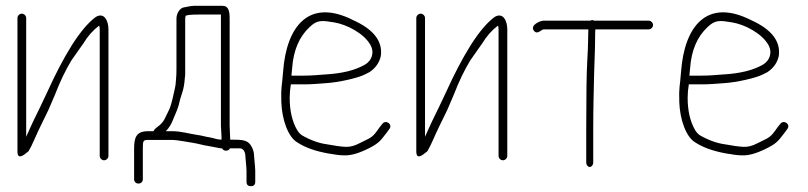

<svg xmlns="http://www.w3.org/2000/svg" viewBox="-20 -536 2779 660"><path d="M40 -474V-15C40 5.7 50.5 7 71.5 -11C73.8 -13 76 -14.7 78 -16C84.7 -27.3 91.2 -40.3 97.5 -55C112 -88.6 129.2 -122.3 146 -157L169.6 -212C186.3 -255.4 204.8 -294 225 -327.6C248.2 -361.2 262.8 -381 266.8 -387C281.7 -411.8 299.7 -432.2 320.8 -448C322.1 -444.7 322.8 -440.3 322.8 -435V0C322.8 7.9 329.9 15 337.8 15C345.7 15 352.8 7.9 352.8 0V-435C352.8 -464.8 338.1 -494.5 309.8 -478C285.2 -460.4 257.2 -428.1 227.2 -381C195.8 -330.6 169.4 -278.6 145 -225L119 -170C99.7 -131.3 83.3 -96.7 70 -66V-474C70 -481.9 62.9 -489 55 -489C47.1 -489 40 -481.9 40 -474Z M744.4 -516H646.1C640.2 -516 629 -514.2 611.6 -510.5C597.4 -508 586.6 -489 586.6 -472V-302C586.6 -286.3 586.2 -274.8 585.4 -267.2C583.8 -252.4 584.4 -246.1 581.4 -233.5C576.2 -211.4 571.3 -181.8 561.7 -159.7C547.6 -132.4 545 -117.1 523.1 -101.2C513.7 -94.4 508.7 -89 508 -85H489C447.8 -85 441 -63.2 441 -24V80C441 88.8 447.5 95 456 95C464.5 95 471 88.8 471 80V-24C471 -51.9 471.8 -55 489 -55H573.4C587.8 -55 628.1 -47.2 642.1 -45.2C660.4 -42.5 679.4 -36.3 696.8 -34L739.4 -26H743.4C746.1 -20.7 750.6 -18 756.9 -18C763.2 -18 767.7 -20.7 770.4 -26H788.4H805.3C817.2 -26 823.4 -11.7 823.4 0L826.4 35C827.1 41 827.4 46 827.4 50V89C827.4 99 832.4 104 842.4 104C852.4 104 857.4 99 857.4 89V50C857.4 45.3 857.1 40 856.4 34L853.4 0C853.4 -10 850.9 -20 845.9 -30C833.3 -55.2 816.2 -56 771.4 -56L769.4 -104V-470C769.4 -496.6 766.7 -516 744.4 -516ZM739.4 -486V-104L741.4 -67V-56H739.4C726.1 -56 712.6 -62.2 699.7 -64C685.3 -66 676.1 -69.8 658.2 -72.2C634.2 -75.5 602 -85 573.4 -85H550C561.1 -96.1 568.6 -109 574.5 -123.8C586.6 -154.2 591.6 -159.6 599 -193.8L609.1 -226.5C613.7 -244.1 614.8 -260.2 616.6 -280V-472C616.6 -474 617 -476.8 617.8 -480.5C618.6 -484.2 634 -486 663.9 -486Z M981.8 -276C982.5 -280 983.3 -288.8 984.3 -302.5C988.8 -363 1008.6 -409.7 1043.9 -442.6C1070.7 -468.7 1087.4 -465.7 1127.7 -459.2C1173.1 -451.9 1230.3 -420.9 1252.5 -383.1C1268.7 -355.6 1257.8 -327.7 1235 -314C1201.5 -294.8 1157.8 -283.4 1097.2 -280C1073.2 -278.6 1055.5 -276 1024.3 -276ZM979.8 -246H1024.3C1056.3 -246 1074.4 -248.6 1098.8 -250C1144.9 -252.6 1210.6 -268.3 1232 -279L1250 -288C1270.8 -301.8 1283.8 -320.2 1289 -343C1296.3 -393.6 1264.6 -434.6 1195.6 -466C1042 -544.6 964.5 -445.9 953.1 -289.3C949.3 -236.1 945.2 -239.5 947.1 -184.2C949 -126.6 970 -64.2 1002.8 -46C1029.1 -28.5 1066.3 -16.2 1104.8 -9.1C1130.3 -4.4 1149.1 -2 1161.2 -2C1185.2 -0.5 1214.2 -9 1250.5 -27.5C1284.9 -45 1290.3 -55.9 1310 -81L1318 -92C1331.4 -108 1307 -125.7 1295 -111L1286 -100C1258.5 -60.2 1258.4 -65.3 1216.9 -44.2C1199.5 -35 1184.6 -30.7 1169.2 -31.2C1153.9 -31.7 1132 -34.7 1103.6 -40C1077 -43.5 1047.9 -53.8 1017.8 -71C1011.2 -75.7 1005.5 -82 1000.8 -90C984.2 -119.2 975.8 -155.8 975.8 -200C975.8 -214.7 977.2 -230 979.8 -246Z M1411 -474V-15C1411 5.7 1421.5 7 1442.5 -11C1444.8 -13 1447 -14.7 1449 -16C1455.7 -27.3 1462.2 -40.3 1468.5 -55C1483 -88.6 1500.2 -122.3 1517 -157L1540.6 -212C1557.3 -255.4 1575.8 -294 1596 -327.6C1619.2 -361.2 1633.8 -381 1637.8 -387C1652.7 -411.8 1670.7 -432.2 1691.8 -448C1693.1 -444.7 1693.8 -440.3 1693.8 -435V0C1693.8 7.9 1700.9 15 1708.8 15C1716.7 15 1723.8 7.9 1723.8 0V-435C1723.8 -464.8 1709.1 -494.5 1680.8 -478C1656.2 -460.4 1628.2 -428.1 1598.2 -381C1566.8 -330.6 1540.4 -278.6 1516 -225L1490 -170C1470.7 -131.3 1454.3 -96.7 1441 -66V-474C1441 -481.9 1433.9 -489 1426 -489C1418.1 -489 1411 -481.9 1411 -474Z M2007.2 38C2013.5 38 2019.2 30.9 2019.2 23V-93C2019.2 -161.3 2021.1 -226.6 2022.4 -287C2023.3 -330.4 2025.6 -359 2025.6 -398.5C2025.6 -414.2 2025.9 -426.3 2026.4 -435H2209.8C2217.7 -435 2224.8 -442.1 2224.8 -450C2224.8 -457.9 2217.7 -465 2209.8 -465H2021.6C2020 -466.3 2018.1 -467 2016 -467C2013.9 -467 2011.7 -466.3 2009.6 -465H1849C1836.1 -465 1802.3 -449.5 1814.5 -431.5C1826.5 -413.9 1840.6 -435 1849 -435H2002.4C2001.9 -425.7 2001.6 -413.5 2001.6 -398.5C2001.6 -383.5 2000.5 -357.3 1998.4 -319.8C1996.3 -282.3 1995.2 -206.7 1995.2 -93V23C1995.2 30.9 2000.9 38 2007.2 38Z M2349.8 -276C2350.5 -280 2351.3 -288.8 2352.3 -302.5C2356.8 -363 2376.6 -409.7 2411.9 -442.6C2438.7 -468.7 2455.4 -465.7 2495.7 -459.2C2541.1 -451.9 2598.3 -420.9 2620.5 -383.1C2636.7 -355.6 2625.8 -327.7 2603 -314C2569.5 -294.8 2525.8 -283.4 2465.2 -280C2441.2 -278.6 2423.5 -276 2392.3 -276ZM2347.8 -246H2392.3C2424.3 -246 2442.4 -248.6 2466.8 -250C2512.9 -252.6 2578.6 -268.3 2600 -279L2618 -288C2638.8 -301.8 2651.8 -320.2 2657 -343C2664.3 -393.6 2632.6 -434.6 2563.6 -466C2410 -544.6 2332.5 -445.9 2321.1 -289.3C2317.3 -236.1 2313.2 -239.5 2315.1 -184.2C2317 -126.6 2338 -64.2 2370.8 -46C2397.1 -28.5 2434.3 -16.2 2472.8 -9.1C2498.3 -4.4 2517.1 -2 2529.2 -2C2553.2 -0.5 2582.2 -9 2618.5 -27.5C2652.9 -45 2658.3 -55.9 2678 -81L2686 -92C2699.4 -108 2675 -125.7 2663 -111L2654 -100C2626.5 -60.2 2626.4 -65.3 2584.9 -44.2C2567.5 -35 2552.6 -30.7 2537.2 -31.2C2521.9 -31.7 2500 -34.7 2471.6 -40C2445 -43.5 2415.9 -53.8 2385.8 -71C2379.2 -75.7 2373.5 -82 2368.8 -90C2352.2 -119.2 2343.8 -155.8 2343.8 -200C2343.8 -214.7 2345.2 -230 2347.8 -246Z"/></svg>

Font: MewTooHand
Style: Condensed
Weight: 400
Designer: Mew Too, Robert Jablonski
Version: Version 0.77